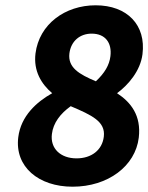

<svg xmlns="http://www.w3.org/2000/svg" viewBox="-20 -681 560 725"><path d="M176 -175C181 -217 208 -252 247 -280C327 -246 379 -222 372 -165C366 -114 325 -83 269 -83C209 -83 169 -120 176 -175ZM342 -374C278 -401 236 -426 242 -479C248 -527 283 -554 326 -554C378 -554 403 -519 397 -469C393 -435 375 -405 342 -374ZM49 -163C35 -51 126 24 254 24C388 24 491 -54 504 -161C514 -245 474 -295 422 -329C464 -360 510 -413 518 -476C532 -586 461 -661 341 -661C226 -661 128 -590 114 -479C106 -413 136 -364 177 -329C118 -296 59 -243 49 -163Z"/></svg>

Font: Falling Sky
Style: BdObl
Weight: 700
Designer: Paul D. Hunt
Foundry: Adobe Systems Incorporated
Version: Version 1.02